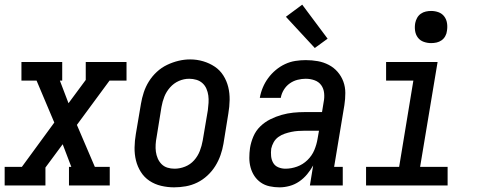

<svg xmlns="http://www.w3.org/2000/svg" viewBox="-44 -796 2064 824"><path d="M-24 0V-80H50L189 -270L113 -450H48V-530H223V-450H213L250 -353L324 -453V-530H499V-450H426L286 -260L363 -80H427V0H252V-80H262L225 -177L151 -77V0Z M703 8Q675 8 647.5 1.5Q620 -5 597.5 -20Q575 -35 560.5 -58Q546 -81 539.5 -107.5Q533 -134 533.5 -163Q534 -192 539 -221L561 -351Q565 -375 573 -399.5Q581 -424 595 -446.5Q609 -469 629 -487.5Q649 -506 673 -517.5Q697 -529 722 -535Q747 -541 772 -541Q801 -541 828 -533Q855 -525 877.5 -510Q900 -495 914.5 -472Q929 -449 935.5 -422.5Q942 -396 941.5 -367Q941 -338 936 -309L915 -179Q911 -155 902.5 -130.5Q894 -106 880 -83.5Q866 -61 846 -42.5Q826 -24 802.5 -12.5Q779 -1 753.5 3.5Q728 8 703 8ZM705 -72Q728 -72 750.5 -81Q773 -90 789 -108Q805 -126 813.5 -148Q822 -170 826 -193L848 -323Q850 -338 851 -354.5Q852 -371 850 -386Q848 -401 842 -415Q836 -429 825 -439Q814 -449 799 -453.5Q784 -458 768 -458Q745 -458 723.5 -448.5Q702 -439 686 -421Q670 -403 661.5 -381.5Q653 -360 649 -337L628 -207Q625 -192 624 -176Q623 -160 625 -145Q627 -130 633 -116Q639 -102 649.5 -91.5Q660 -81 674.5 -76.5Q689 -72 705 -72Z M1156 8H1155Q1155 8 1155 8Q1155 8 1155 8Q1134 8 1113 3.5Q1092 -1 1075.5 -12.5Q1059 -24 1048 -40.5Q1037 -57 1031.5 -77Q1026 -97 1026 -118.5Q1026 -140 1029 -161Q1033 -186 1043.5 -210.5Q1054 -235 1073 -253.5Q1092 -272 1116 -284Q1140 -296 1165 -303Q1190 -310 1214.5 -312.5Q1239 -315 1264 -315H1338L1345 -358Q1349 -377 1347 -396.5Q1345 -416 1334.5 -430.5Q1324 -445 1306 -451.5Q1288 -458 1268 -458Q1251 -458 1233 -453.5Q1215 -449 1199.5 -438Q1184 -427 1174 -410.5Q1164 -394 1161 -376H1071Q1075 -399 1084 -420.5Q1093 -442 1107 -461Q1121 -480 1139.5 -495.5Q1158 -511 1179.5 -521Q1201 -531 1223.5 -534.5Q1246 -538 1268 -538Q1295 -538 1320 -533.5Q1345 -529 1367 -517.5Q1389 -506 1405 -487.5Q1421 -469 1429.5 -446Q1438 -423 1438 -397Q1438 -371 1434 -345L1390 -80H1427V0H1286L1300 -86Q1289 -66 1274 -48Q1259 -30 1240 -17Q1221 -4 1199 2Q1177 8 1156 8ZM1181 -72Q1206 -72 1231 -81Q1256 -90 1275.5 -109Q1295 -128 1305 -152Q1315 -176 1319 -201L1325 -235H1264Q1250 -235 1235.5 -234Q1221 -233 1206.5 -230Q1192 -227 1177.5 -222Q1163 -217 1150.5 -208Q1138 -199 1130.5 -185.5Q1123 -172 1120 -158Q1118 -142 1119.5 -126Q1121 -110 1128.5 -97Q1136 -84 1150.5 -78Q1165 -72 1181 -72ZM1307 -590 1183 -724 1253 -776 1362 -630Z M1527 0V-80H1669L1730 -450H1613V-530H1834L1759 -80H1877V0ZM1806 -611Q1790 -611 1774.5 -616.5Q1759 -622 1749.5 -634.5Q1740 -647 1737.5 -663.5Q1735 -680 1738 -697Q1740 -708 1746 -719Q1752 -730 1762 -737Q1772 -744 1783.5 -746.5Q1795 -749 1806 -749Q1823 -749 1838 -743.5Q1853 -738 1862.5 -725.5Q1872 -713 1874.5 -696.5Q1877 -680 1874 -663Q1873 -652 1867 -641Q1861 -630 1851 -623Q1841 -616 1829.5 -613.5Q1818 -611 1806 -611Z"/></svg>

Font: Iosevka Slab Medium Oblique
Style: Regular
Weight: 500
Italic angle: -9°
Monospace: yes
Designer: Belleve Invis
Foundry: Belleve Invis
Version: Version 11.1.1; ttfautohint (v1.8.3)